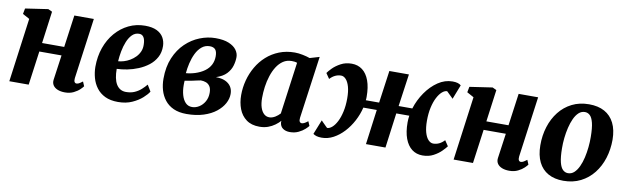

<svg xmlns="http://www.w3.org/2000/svg" viewBox="-40 -979 4567 1401"><g transform="rotate(10 2243.5 -279.0)"><path d="M510 -105.5Q508 -86 513.2 -77.2Q518.5 -68.5 528 -68.5Q536.5 -68.5 545.5 -73Q554.5 -77.5 573 -91.5L587 -58.5Q582 -50.5 565 -34Q548 -17.5 520.5 -3.8Q493 10 456.5 10Q424.5 10 401.5 0.5Q378.5 -9 367.5 -26.2Q356.5 -43.5 359.5 -66.5L385.5 -251.5H221L186.5 0H43L107 -473L56 -501L64 -542.5L232 -567.5L262 -553.5L230 -316H394L427 -554.5H571.5Z M1070.5 -104Q1057.5 -82.5 1027.8 -55.8Q998 -29 953.2 -8.8Q908.5 11.5 849.5 11.5Q792.5 11.5 753.2 -7.5Q714 -26.5 689.8 -58.8Q665.5 -91 654.5 -131Q643.5 -171 643 -212.5Q643 -289.5 666 -354.8Q689 -420 730.8 -468.5Q772.5 -517 828.2 -544Q884 -571 949.5 -571Q1002.5 -571 1036 -554.8Q1069.5 -538.5 1085.8 -510.5Q1102 -482.5 1103 -448Q1104 -400 1084.2 -363.5Q1064.5 -327 1031.2 -301.2Q998 -275.5 957.5 -258.8Q917 -242 875.8 -234Q834.5 -226 799 -225Q799 -188.5 804.8 -160Q810.5 -131.5 822.5 -111.5Q834.5 -91.5 852.5 -81Q870.5 -70.5 894 -70.5Q930.5 -70.5 958 -82.8Q985.5 -95 1006.2 -113.8Q1027 -132.5 1042 -151ZM917 -505.5Q886.5 -505.5 865.2 -484.2Q844 -463 830 -428.8Q816 -394.5 808.8 -355.5Q801.5 -316.5 799.5 -281.5Q818.5 -282.5 841.2 -289.2Q864 -296 885.8 -308.8Q907.5 -321.5 925.5 -340Q943.5 -358.5 953.8 -382.5Q964 -406.5 962.5 -436Q961.5 -470.5 950 -488Q938.5 -505.5 917 -505.5Z M1357 11Q1300.5 11 1260.5 -7.2Q1220.5 -25.5 1195.5 -57.5Q1170.5 -89.5 1159 -129.5Q1147.5 -169.5 1147.5 -213.5Q1147.5 -302 1175.8 -368.8Q1204 -435.5 1251 -480.5Q1298 -525.5 1355.5 -548.2Q1413 -571 1471.5 -571Q1532 -571 1570.2 -555Q1608.5 -539 1626.8 -513.8Q1645 -488.5 1645 -461Q1645 -429.5 1635.2 -396.5Q1625.5 -363.5 1599.2 -335.5Q1573 -307.5 1522.5 -291Q1564 -291 1592 -278.2Q1620 -265.5 1634.8 -242.8Q1649.5 -220 1649.5 -188.5Q1649.5 -153.5 1630.8 -118.5Q1612 -83.5 1575 -54Q1538 -24.5 1483 -6.8Q1428 11 1357 11ZM1388 -46Q1415.5 -46 1440.5 -61.8Q1465.5 -77.5 1481.5 -105.5Q1497.5 -133.5 1497.5 -170Q1497.5 -201 1486.2 -218Q1475 -235 1457 -241.8Q1439 -248.5 1418.5 -248.5Q1411 -247 1402.2 -245.2Q1393.5 -243.5 1384 -241.5Q1374.5 -239.5 1364.5 -237Q1349 -234 1333.8 -231Q1318.5 -228 1302 -225.5Q1301.5 -217.5 1301.2 -209.2Q1301 -201 1301 -193Q1301 -153.5 1310.5 -120Q1320 -86.5 1339.2 -66.2Q1358.5 -46 1388 -46ZM1301.5 -281.5Q1313 -282.5 1324 -284.2Q1335 -286 1345.8 -288.5Q1356.5 -291 1368 -294.5Q1409.5 -308 1437.8 -328.8Q1466 -349.5 1480.2 -377.5Q1494.5 -405.5 1494.5 -440.5Q1494.5 -475 1481.2 -490.2Q1468 -505.5 1440 -505.5Q1406 -505.5 1380.8 -484.5Q1355.5 -463.5 1339 -429.5Q1322.5 -395.5 1313.5 -356.5Q1304.5 -317.5 1301.5 -281.5Z M2178.5 -106.5Q2176 -86 2181.5 -77.2Q2187 -68.5 2197.5 -68.5Q2205 -68.5 2215.5 -73.5Q2226 -78.5 2242.5 -91.5L2256.5 -59Q2251 -51 2233 -34.2Q2215 -17.5 2186.8 -3.8Q2158.5 10 2122 10Q2091 10 2070.5 -4.8Q2050 -19.5 2047.5 -49.5L2048.5 -60.5Q2033 -43 2010.8 -26.8Q1988.5 -10.5 1960.2 -0.2Q1932 10 1897 10Q1837.5 10 1799.8 -18Q1762 -46 1744.2 -92.5Q1726.5 -139 1726.5 -194.5Q1726.5 -250.5 1740.8 -304.5Q1755 -358.5 1782.8 -406.2Q1810.5 -454 1851 -490.2Q1891.5 -526.5 1943.8 -547.2Q1996 -568 2059 -568Q2086.5 -568 2118.2 -561.5Q2150 -555 2171.5 -547L2242.5 -568ZM2087.5 -497Q2078 -500.5 2067.8 -501.8Q2057.5 -503 2047.5 -503Q2011.5 -503 1984.2 -484.8Q1957 -466.5 1937.2 -435.5Q1917.5 -404.5 1904.8 -365Q1892 -325.5 1886.2 -283.2Q1880.5 -241 1880.5 -200.5Q1880.5 -159.5 1890 -130.2Q1899.5 -101 1916.5 -85.5Q1933.5 -70 1956.5 -70Q1968.5 -70 1979.2 -73.8Q1990 -77.5 2000 -83.5Q2010 -89.5 2018.8 -97Q2027.5 -104.5 2035 -112.5Z M2359 10Q2336 10 2320.8 5.5Q2305.5 1 2295 -7L2338 -114.5Q2343 -109 2349 -103Q2355 -97 2361.5 -90.5Q2368 -84 2374 -78Q2380 -72 2385.5 -67Q2403.5 -67 2422.5 -83.5Q2441.5 -100 2457.5 -131.2Q2473.5 -162.5 2483.2 -206.2Q2493 -250 2493 -304Q2493 -356 2483 -390.8Q2473 -425.5 2456.5 -443.2Q2440 -461 2421 -461Q2398 -461 2377.2 -451.2Q2356.5 -441.5 2338 -421.5L2311 -461Q2320 -475 2343.2 -498.5Q2366.5 -522 2401.8 -541Q2437 -560 2482 -560Q2528 -560 2561.2 -534.8Q2594.5 -509.5 2612.5 -460.5Q2630.5 -411.5 2630.5 -341Q2630.5 -334.5 2630.2 -328Q2630 -321.5 2629 -315H2727.5L2761 -555H2906L2872 -315H2973.5Q2993.5 -379.5 3032.2 -435.5Q3071 -491.5 3121.8 -525.8Q3172.5 -560 3229 -560Q3251.5 -560 3267 -555.5Q3282.5 -551 3292 -542L3250.5 -435.5Q3245.5 -441 3239.2 -447Q3233 -453 3226.2 -459.5Q3219.5 -466 3213.5 -472Q3207.5 -478 3202 -483Q3184 -483 3165 -466.5Q3146 -450 3129.8 -418.8Q3113.5 -387.5 3103.8 -343.8Q3094 -300 3094 -246Q3094 -194.5 3104 -159.5Q3114 -124.5 3131 -106.8Q3148 -89 3167.5 -89Q3190.5 -89 3211 -98.8Q3231.5 -108.5 3250 -128.5L3277 -88Q3267.5 -74.5 3244.2 -51Q3221 -27.5 3186 -8.8Q3151 10 3105.5 10Q3060 10 3026.8 -15.2Q2993.5 -40.5 2975.2 -89.5Q2957 -138.5 2957 -209Q2957 -221.5 2958 -233.8Q2959 -246 2961 -259H2864.5L2830 0H2685.5L2720 -259H2620.5Q2608 -207 2582.5 -158.8Q2557 -110.5 2521.8 -72.5Q2486.5 -34.5 2445 -12.2Q2403.5 10 2359 10Z M3802 -105.5Q3800 -86 3805.2 -77.2Q3810.5 -68.5 3820 -68.5Q3828.5 -68.5 3837.5 -73Q3846.5 -77.5 3865 -91.5L3879 -58.5Q3874 -50.5 3857 -34Q3840 -17.5 3812.5 -3.8Q3785 10 3748.5 10Q3716.5 10 3693.5 0.5Q3670.5 -9 3659.5 -26.2Q3648.5 -43.5 3651.5 -66.5L3677.5 -251.5H3513L3478.5 0H3335L3399 -473L3348 -501L3356 -542.5L3524 -567.5L3554 -553.5L3522 -316H3686L3719 -554.5H3863.5Z M4239.5 -569Q4307 -569 4354 -543.2Q4401 -517.5 4426.2 -467.2Q4451.5 -417 4452 -344Q4452 -271.5 4431.8 -207Q4411.5 -142.5 4372.5 -93Q4333.5 -43.5 4277.2 -15Q4221 13.5 4149.5 13.5Q4083.5 13.5 4036.8 -12.5Q3990 -38.5 3965.2 -89Q3940.5 -139.5 3940 -212.5Q3939.5 -285.5 3959.8 -350Q3980 -414.5 4018.8 -463.8Q4057.5 -513 4113.2 -541Q4169 -569 4239.5 -569ZM4219 -508Q4193 -508 4173.2 -489.8Q4153.5 -471.5 4139.5 -441Q4125.5 -410.5 4116.5 -372.8Q4107.5 -335 4103.2 -295.2Q4099 -255.5 4099.5 -219.5Q4100 -153 4109.5 -115.2Q4119 -77.5 4135.8 -62.2Q4152.5 -47 4173.5 -47Q4199.5 -47 4219 -65Q4238.5 -83 4252.8 -113.5Q4267 -144 4275.8 -182Q4284.5 -220 4288.5 -260Q4292.5 -300 4292 -336.5Q4291.5 -403.5 4282 -440.8Q4272.5 -478 4256.2 -493Q4240 -508 4219 -508Z"/></g></svg>

Font: Merriweather ExtraBold
Style: Italic
Weight: 800
Italic angle: -7.8°
Version: Version 2.101